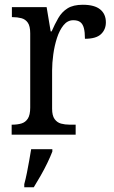

<svg xmlns="http://www.w3.org/2000/svg" viewBox="-20 -566 479 807"><path d="M29 0V-42H32Q53 -42 70 -47Q87 -52 97 -67.5Q107 -83 107 -114V-426Q107 -456 97 -470.5Q87 -485 70 -489.5Q53 -494 33 -494H30V-536H176L193 -434H197Q210 -464 225 -490Q240 -516 264 -531Q288 -546 328 -546Q377 -546 401 -526.5Q425 -507 425 -472Q425 -442 404.5 -422.5Q384 -403 337 -403Q337 -431 332.5 -448Q328 -465 317.5 -473Q307 -481 288 -481Q264 -481 247 -460Q230 -439 219.5 -406.5Q209 -374 204 -337.5Q199 -301 199 -270V-109Q199 -80 209.5 -65.5Q220 -51 236.5 -46.5Q253 -42 273 -42H298V0ZM82 208Q88 186 93 161Q98 136 102.5 110.5Q107 85 111 61H200V71Q192 92 179 119Q166 146 150.5 173Q135 200 122 221H82Z"/></svg>

Font: Noto Serif SemiCondensed
Style: Regular
Weight: 400
Width: 4
Designer: Monotype Design Team
Foundry: Monotype Imaging Inc.
Version: Version 2.013